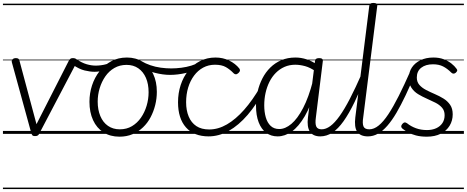

<svg xmlns="http://www.w3.org/2000/svg" viewBox="-20 -910 3173 1305"><path d="M218 15Q205 15 200.5 10Q196 5 193 -4L61 -485Q57 -498 65 -506.5Q73 -515 88 -515Q100 -515 105.5 -510.5Q111 -506 113 -495L228 -66L447 -496Q453 -507 459 -511Q465 -515 475 -515Q493 -515 500.5 -506Q508 -497 500 -484L248 -4Q244 5 238 10Q232 15 218 15ZM0 365H509V375H0ZM0 -20H509V0H0ZM0 -505H509V-500H0ZM0 -885H509V-875H0Z M623 -422Q593 -422 555.5 -431Q518 -440 475 -470Q466 -476 466 -484.5Q466 -493 470.5 -500.5Q475 -508 482.5 -511Q490 -514 497 -509Q536 -483 568.5 -473.5Q601 -464 631 -464Q647 -464 666.5 -466.5Q686 -469 703 -474Q720 -479 729 -484Q738 -491 745 -485Q752 -479 752 -469Q752 -459 741 -452Q727 -443 705.5 -436Q684 -429 662 -425.5Q640 -422 623 -422ZM509 365V375ZM509 -20V0ZM509 -505V-500ZM509 -885V-875Z M792 19Q729 19 683 -10.5Q637 -40 612.5 -93.5Q588 -147 588 -218Q588 -276 605.5 -329.5Q623 -383 656.5 -426Q690 -469 736.5 -494Q783 -519 843 -519Q904 -519 950 -489.5Q996 -460 1021 -407.5Q1046 -355 1046 -286Q1046 -240 1035 -196Q1024 -152 1003.5 -113Q983 -74 952 -44.5Q921 -15 881 2Q841 19 792 19ZM794 -31Q841 -31 877 -52.5Q913 -74 938 -110Q963 -146 976.5 -191Q990 -236 990 -283Q990 -339 972 -380.5Q954 -422 920.5 -445.5Q887 -469 840 -469Q794 -469 757.5 -448Q721 -427 696 -391Q671 -355 657.5 -310.5Q644 -266 644 -219Q644 -164 662 -121Q680 -78 714 -54.5Q748 -31 794 -31ZM509 365H1110V375H509ZM509 -20H1110V0H509ZM509 -505H1110V-500H509ZM509 -885H1110V-875H509Z M1136 -401Q1088 -401 1033 -415Q978 -429 924 -459Q916 -464 914.5 -471.5Q913 -479 916.5 -486Q920 -493 927 -495.5Q934 -498 942 -494Q969 -478 1002.5 -466.5Q1036 -455 1072.5 -450Q1109 -445 1144 -445Q1177 -445 1212.5 -449.5Q1248 -454 1280.5 -464Q1313 -474 1336 -488Q1346 -494 1353 -488.5Q1360 -483 1360.5 -473Q1361 -463 1350 -456Q1300 -427 1243.5 -414Q1187 -401 1136 -401ZM1111 365V375ZM1111 -20V0ZM1111 -505V-500ZM1111 -885V-875Z M1399 17Q1298 17 1244 -44Q1190 -105 1190 -215Q1190 -277 1208 -332Q1226 -387 1259.5 -429Q1293 -471 1340 -495Q1387 -519 1445 -519Q1495 -519 1537.5 -498.5Q1580 -478 1607 -444Q1612 -436 1611 -429.5Q1610 -423 1601 -414Q1591 -405 1583 -405Q1575 -405 1568 -412Q1543 -438 1515 -454Q1487 -470 1441 -470Q1397 -470 1361 -450.5Q1325 -431 1299 -396Q1273 -361 1259 -315Q1245 -269 1245 -215Q1245 -160 1262.5 -118Q1280 -76 1314.5 -53Q1349 -30 1402 -30Q1413 -30 1418 -23Q1423 -16 1422.5 -6.5Q1422 3 1416 10Q1410 17 1399 17ZM1110 365H1645V375H1110ZM1110 -20H1645V0H1110ZM1110 -505H1645V-500H1110ZM1110 -885H1645V-875H1110Z M1397 17Q1388 17 1384 10Q1380 3 1380 -6.5Q1380 -16 1385.5 -23Q1391 -30 1402 -30Q1463 -30 1522.5 -64.5Q1582 -99 1639.5 -164Q1697 -229 1750 -321Q1754 -329 1763 -327.5Q1772 -326 1777.5 -319Q1783 -312 1778 -302Q1725 -201 1663.5 -129.5Q1602 -58 1535 -20.5Q1468 17 1397 17ZM1645 365V375ZM1645 -20V0ZM1645 -505V-500ZM1645 -885V-875Z M1867 17Q1822 17 1789 -7.5Q1756 -32 1738 -79Q1720 -126 1720 -191Q1720 -240 1731 -287.5Q1742 -335 1763.5 -377Q1785 -419 1817.5 -451Q1850 -483 1892.5 -501Q1935 -519 1988 -519Q2026 -519 2063 -507Q2100 -495 2135 -471L2130 -422Q2089 -451 2053.5 -460.5Q2018 -470 1987 -470Q1947 -470 1914 -455.5Q1881 -441 1855 -415Q1829 -389 1811.5 -354Q1794 -319 1785 -278.5Q1776 -238 1776 -194Q1776 -149 1786.5 -112.5Q1797 -76 1819.5 -54.5Q1842 -33 1878 -33Q1919 -33 1960.5 -68Q2002 -103 2040 -175.5Q2078 -248 2107 -360L2126 -308Q2094 -193 2052 -121Q2010 -49 1963 -16Q1916 17 1867 17ZM2157 17Q2133 17 2115 9Q2097 1 2086.5 -15Q2076 -31 2072.5 -55Q2069 -79 2073 -111L2121 -495Q2122 -506 2129 -510.5Q2136 -515 2149 -515Q2164 -515 2170 -509.5Q2176 -504 2174 -493L2127 -112Q2121 -70 2129.5 -50.5Q2138 -31 2167 -31Q2176 -31 2180.5 -23.5Q2185 -16 2184 -7Q2183 2 2176.5 9.5Q2170 17 2157 17ZM1645 365H2280V375H1645ZM1645 -20H2280V0H1645ZM1645 -505H2280V-500H1645ZM1645 -885H2280V-875H1645Z M2156 17Q2146 17 2140.5 9.5Q2135 2 2136 -7Q2137 -16 2144.5 -23.5Q2152 -31 2166 -31Q2195 -31 2225 -53Q2255 -75 2288 -121Q2321 -167 2358.5 -239.5Q2396 -312 2440 -412Q2444 -423 2453 -423Q2462 -423 2468.5 -417Q2475 -411 2470 -400Q2428 -295 2390 -216.5Q2352 -138 2315 -86Q2278 -34 2239 -8.5Q2200 17 2156 17ZM2280 365V375ZM2280 -20V0ZM2280 -505V-500ZM2280 -885V-875Z M2481 17Q2455 17 2436.5 9Q2418 1 2407.5 -15Q2397 -31 2394 -55.5Q2391 -80 2395 -112L2490 -871Q2492 -881 2498 -885.5Q2504 -890 2518 -890Q2533 -890 2539.5 -885Q2546 -880 2544 -869L2449 -114Q2442 -71 2450.5 -51Q2459 -31 2490 -31Q2500 -31 2504.5 -23.5Q2509 -16 2508 -7Q2507 2 2500.5 9.5Q2494 17 2481 17ZM2280 365H2604V375H2280ZM2280 -20H2604V0H2280ZM2280 -505H2604V-500H2280ZM2280 -885H2604V-875H2280Z M2481 17Q2470 17 2465.5 9.5Q2461 2 2462.5 -7Q2464 -16 2471 -23.5Q2478 -31 2490 -31Q2522 -31 2554 -57Q2586 -83 2619.5 -133.5Q2653 -184 2690 -257.5Q2727 -331 2769 -426Q2774 -437 2783.5 -437Q2793 -437 2800.5 -429.5Q2808 -422 2803 -412Q2769 -330 2737 -262.5Q2705 -195 2674.5 -143Q2644 -91 2612.5 -55Q2581 -19 2548.5 -1Q2516 17 2481 17ZM2604 365H2654V375H2604ZM2604 -20H2654V0H2604ZM2604 -505H2654V-500H2604ZM2604 -885H2654V-875H2604Z M2881 19Q2839 19 2807 10.5Q2775 2 2752.5 -11Q2730 -24 2715 -36Q2707 -43 2707 -51Q2707 -59 2715 -68Q2723 -77 2730 -78Q2737 -79 2747 -72Q2773 -51 2807 -38.5Q2841 -26 2882 -26Q2918 -26 2945 -38.5Q2972 -51 2987 -73.5Q3002 -96 3002 -127Q3002 -158 2984.5 -178Q2967 -198 2939.5 -212Q2912 -226 2881 -239.5Q2850 -253 2822 -270Q2794 -287 2776.5 -313.5Q2759 -340 2759 -380Q2759 -421 2780 -452Q2801 -483 2838.5 -501Q2876 -519 2926 -519Q2965 -519 2995.5 -507.5Q3026 -496 3048 -478.5Q3070 -461 3082 -444Q3089 -436 3087.5 -429.5Q3086 -423 3077 -415Q3069 -409 3061.5 -409.5Q3054 -410 3047 -417Q3020 -444 2991.5 -458.5Q2963 -473 2923 -473Q2873 -473 2843 -449.5Q2813 -426 2813 -383Q2813 -353 2830.5 -333Q2848 -313 2876 -298.5Q2904 -284 2935.5 -270.5Q2967 -257 2994.5 -240Q3022 -223 3039.5 -197.5Q3057 -172 3057 -133Q3057 -90 3036 -55.5Q3015 -21 2975.5 -1Q2936 19 2881 19ZM2654 365H3133V375H2654ZM2654 -20H3133V0H2654ZM2654 -505H3133V-500H2654ZM2654 -885H3133V-875H2654Z"/></svg>

Font: Playwrite GB S Guides
Style: Italic
Weight: 400
Italic angle: -7.01216°
Designer: Veronika Burian, José Scaglione
Foundry: TypeTogether
Version: Version 1.002